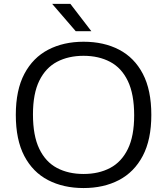

<svg xmlns="http://www.w3.org/2000/svg" viewBox="-20 -966 867 996"><path d="M413.5 9.5Q308.5 9.5 229.2 -31.8Q150 -73 106 -157Q62 -241 62 -370Q62 -499 106.5 -583Q151 -667 230.2 -708.2Q309.5 -749.5 413.5 -749.5Q519 -749.5 598 -708.2Q677 -667 721 -583Q765 -499 765 -370Q765 -241.5 720.5 -157.2Q676 -73 597 -31.8Q518 9.5 413.5 9.5ZM413.5 -63.5Q492.5 -63.5 551.5 -94.8Q610.5 -126 643.2 -193Q676 -260 676 -367.5Q676 -477.5 643.2 -545.8Q610.5 -614 551.2 -645.2Q492 -676.5 413.5 -676.5Q335 -676.5 276 -645.5Q217 -614.5 184 -547.5Q151 -480.5 151 -372.5Q151 -262 183.8 -194Q216.5 -126 275.5 -94.8Q334.5 -63.5 413.5 -63.5ZM373 -804 250.5 -946H345L454 -804Z"/></svg>

Font: Encode Sans Exp
Style: Regular
Weight: 400
Width: 7
Designer: Multiple Designers
Foundry: Impallari Type
Version: Version 3.002; ttfautohint (v1.8.3) -l 8 -r 50 -G 200 -x 14 